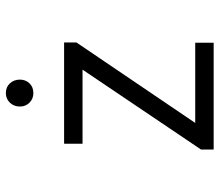

<svg xmlns="http://www.w3.org/2000/svg" viewBox="-67 -683 750 656"><g transform="rotate(-90 308.0 -355.0)"><path d="M125 0V-43L398 -448H145V-511H491V-469L216 -63H490V0ZM318 -616Q298.5 -616 285.2 -629.2Q272 -642.5 272 -662Q272 -682.5 285.2 -696.2Q298.5 -710 318 -710Q338.5 -710 351.2 -696.2Q364 -682.5 364 -662Q364 -642.5 351.2 -629.2Q338.5 -616 318 -616Z"/></g></svg>

Font: Overpass Mono Light Light
Style: Regular
Weight: 300
Monospace: yes
Version: Version 4.000